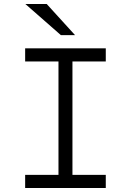

<svg xmlns="http://www.w3.org/2000/svg" viewBox="-20 -942 656 962"><path d="M343 -634V-66H510V0H106V-66H273V-634H106V-700H510V-634ZM107 -922H214L356 -766H285Z"/></svg>

Font: Overpass Mono Light
Style: Regular
Weight: 300
Monospace: yes
Designer: Delve Withrington, Dave Bailey
Foundry: Delve Fonts
Version: Version 1.000;DELV;Overpass